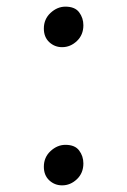

<svg xmlns="http://www.w3.org/2000/svg" viewBox="-20 -547 383 578"><path d="M167 -405Q144.5 -405 128.2 -420.2Q112 -435.5 112 -461Q112 -489.5 132.2 -508.2Q152.5 -527 177 -527Q205.5 -527 218.2 -510Q231 -493 231 -471Q231 -442 211.5 -423.5Q192 -405 167 -405ZM167 11Q144.5 11 128.2 -4.2Q112 -19.5 112 -45Q112 -73.5 132.2 -92.2Q152.5 -111 177 -111Q205.5 -111 218.2 -94Q231 -77 231 -55Q231 -26 211.5 -7.5Q192 11 167 11Z"/></svg>

Font: Merriweather 7pt Light
Style: Regular
Weight: 300
Designer: Eben Sorkin
Foundry: Eben Sorkin
Version: Version 2.200;gftools[0.9.31]